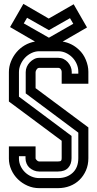

<svg xmlns="http://www.w3.org/2000/svg" viewBox="-20 -973 503 993"><path d="M350 -270V-155Q350 -124 332.5 -105Q315 -86 280 -86H182Q168 -86 155 -91.5Q142 -97 132 -106Q123 -114 117.5 -127Q112 -140 112 -153V-165H78V-153Q78 -133 86.5 -114.5Q95 -96 109.5 -82Q124 -68 143 -60Q162 -52 182 -52H280Q326 -52 355.5 -79Q385 -106 385 -155V-287L113 -490V-600Q113 -614 118.5 -627Q124 -640 134 -650.5Q144 -661 156.5 -667.5Q169 -674 183 -674H281Q296 -674 308.5 -668Q321 -662 330.5 -651.5Q340 -641 345.5 -628Q351 -615 351 -602V-592H385V-602Q385 -623 376.5 -642.5Q368 -662 353.5 -676.5Q339 -691 320.5 -699.5Q302 -708 281 -708H183Q162 -708 142.5 -698.5Q123 -689 109 -674Q95 -659 86.5 -639.5Q78 -620 78 -600V-473ZM233 -778 359 -850 342 -879 233 -817 120 -881 103 -852ZM304 -758Q352 -750 388 -716Q411 -695 424 -663.5Q437 -632 437 -602V-540H299V-602Q299 -609 294 -615.5Q289 -622 281 -622H183Q175 -622 169.5 -614Q164 -606 164 -600V-517L437 -314V-155Q437 -120 424.5 -91.5Q412 -63 391 -42.5Q370 -22 341.5 -11Q313 0 280 0H182Q151 0 122.5 -12.5Q94 -25 72.5 -46Q51 -67 38.5 -95Q26 -123 26 -153V-216H164V-153Q166 -148 171.5 -143Q177 -138 182 -138H280Q292 -138 295.5 -141.5Q299 -145 299 -155V-245L26 -448V-600Q26 -628 36.5 -654.5Q47 -681 65 -702.5Q83 -724 107.5 -738.5Q132 -753 161 -758L32 -833L101 -953L232 -877L361 -951L430 -831Z"/></svg>

Font: Aurach Bi
Style: Regular
Weight: 400
Designer: Peter Wiegel
Foundry: Peter Wiegel
Version: Version 1.002